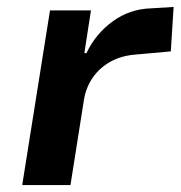

<svg xmlns="http://www.w3.org/2000/svg" viewBox="-20 -533 520 553"><path d="M44 0 124 -503H242L223 -380H229Q255 -435 304 -471Q353 -507 415 -509L480 -513L472 -385L372 -376Q330 -373 298.5 -355.5Q267 -338 247.5 -310Q228 -282 222 -247L183 0Z"/></svg>

Font: Nunito Sans 6pt
Style: Bold Italic
Weight: 700
Italic angle: -9°
Version: Version 3.101;gftools[0.9.27]